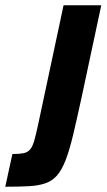

<svg xmlns="http://www.w3.org/2000/svg" viewBox="-70 -708 404 728"><path d="M-50 0 -23 -124Q3 -124 18.5 -127Q34 -130 43.5 -140.5Q53 -151 59.5 -173.5Q66 -196 74 -233L171 -688H314L239 -337Q221 -254 207 -195.5Q193 -137 178.5 -100Q164 -63 146 -42.5Q128 -22 102 -13Q76 -4 39.5 -2Q3 0 -50 0Z"/></svg>

Font: Saira ExtraCondensed Black
Style: Italic
Weight: 900
Width: 2
Italic angle: -12°
Designer: Hector Gatti with collaboration of the Omnibus-Type team
Foundry: Omnibus-Type
Version: Version 1.101